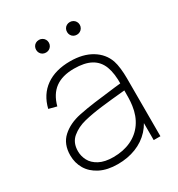

<svg xmlns="http://www.w3.org/2000/svg" viewBox="-177 -840 895 968"><g transform="rotate(-30 271.0 -356.0)"><path d="M227 15Q166.5 15 124.2 -6.5Q82 -28 61 -63.8Q40 -99.5 40 -143Q40 -209 81 -246.2Q122 -283.5 187 -297Q233 -306.5 281.2 -312.8Q329.5 -319 408.5 -328.5Q422.5 -330 434.2 -331.2Q446 -332.5 455 -334L440 -324Q441.5 -389 425.8 -430.5Q410 -472 373 -492.5Q336 -513 274 -513Q206 -513 164.8 -482.8Q123.5 -452.5 107 -390L61 -402Q79 -476.5 134.5 -515.8Q190 -555 276 -555Q350 -555 400.2 -524.8Q450.5 -494.5 469 -442Q475.5 -422.5 478.8 -394.5Q482 -366.5 482 -338V0H443V-148L463 -147Q448.5 -96.5 414.8 -59.8Q381 -23 332.8 -4Q284.5 15 227 15ZM225 -27Q283 -27 328 -48Q373 -69 400.8 -109Q428.5 -149 436 -204Q439 -225 439.5 -247Q440 -269 440 -301.5V-310L462 -293L435 -290.5Q359 -283.5 301 -276.5Q243 -269.5 196 -258Q149.5 -246.5 116.8 -219.2Q84 -192 84 -142Q84 -113.5 97.8 -87.2Q111.5 -61 143.2 -44Q175 -27 225 -27ZM194 -653.5Q183.5 -653.5 175 -658.2Q166.5 -663 161.8 -671.5Q157 -680 157 -690Q157 -700.5 161.8 -709Q166.5 -717.5 175 -722.2Q183.5 -727 194 -727Q204 -727 212.5 -722.2Q221 -717.5 226 -709Q231 -700.5 231 -690Q231 -680 226 -671.5Q221 -663 212.5 -658.2Q204 -653.5 194 -653.5ZM374 -653.5Q363.5 -653.5 355 -658.2Q346.5 -663 341.8 -671.5Q337 -680 337 -690Q337 -700.5 341.8 -709Q346.5 -717.5 355 -722.2Q363.5 -727 374 -727Q384 -727 392.5 -722.2Q401 -717.5 406 -709Q411 -700.5 411 -690Q411 -680 406 -671.5Q401 -663 392.5 -658.2Q384 -653.5 374 -653.5Z"/></g></svg>

Font: Hauora
Style: Regular
Weight: 400
Designer: Wayne Shih
Foundry: WCYS
Version: Version 1.001